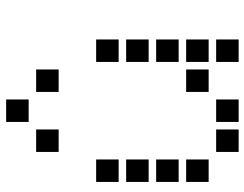

<svg xmlns="http://www.w3.org/2000/svg" viewBox="-108 -720 815 640"><g transform="rotate(-90 300.0 -400.5)"><path d="M214 -788Q213 -788 213 -788Q213 -788 213 -787V-714Q213 -713 213 -713Q213 -713 214 -713H287Q288 -713 288 -713Q288 -713 288 -714V-787Q288 -788 288 -788Q288 -788 287 -788ZM114 -688Q113 -688 113 -688Q113 -688 113 -687V-614Q113 -613 113 -613Q113 -613 114 -613H187Q188 -613 188 -613Q188 -613 188 -614V-687Q188 -688 188 -688Q188 -688 187 -688ZM314 -688Q313 -688 313 -688Q313 -688 313 -687V-614Q313 -613 313 -613Q313 -613 314 -613H387Q388 -613 388 -613Q388 -613 388 -614V-687Q388 -688 388 -688Q388 -688 387 -688ZM14 -488Q13 -488 13 -488Q13 -488 13 -487V-414Q13 -413 13 -413Q13 -413 14 -413H87Q88 -413 88 -413Q88 -413 88 -414V-487Q88 -488 88 -488Q88 -488 87 -488ZM414 -488Q413 -488 413 -488Q413 -488 413 -487V-414Q413 -413 413 -413Q413 -413 414 -413H487Q488 -413 488 -413Q488 -413 488 -414V-487Q488 -488 488 -488Q488 -488 487 -488ZM14 -388Q13 -388 13 -388Q13 -388 13 -387V-314Q13 -313 13 -313Q13 -313 14 -313H87Q88 -313 88 -313Q88 -313 88 -314V-387Q88 -388 88 -388Q88 -388 87 -388ZM414 -388Q413 -388 413 -388Q413 -388 413 -387V-314Q413 -313 413 -313Q413 -313 414 -313H487Q488 -313 488 -313Q488 -313 488 -314V-387Q488 -388 488 -388Q488 -388 487 -388ZM14 -288Q13 -288 13 -288Q13 -288 13 -287V-214Q13 -213 13 -213Q13 -213 14 -213H87Q88 -213 88 -213Q88 -213 88 -214V-287Q88 -288 88 -288Q88 -288 87 -288ZM414 -288Q413 -288 413 -288Q413 -288 413 -287V-214Q413 -213 413 -213Q413 -213 414 -213H487Q488 -213 488 -213Q488 -213 488 -214V-287Q488 -288 488 -288Q488 -288 487 -288ZM14 -188Q13 -188 13 -188Q13 -188 13 -187V-114Q13 -113 13 -113Q13 -113 14 -113H87Q88 -113 88 -113Q88 -113 88 -114V-187Q88 -188 88 -188Q88 -188 87 -188ZM314 -188Q313 -188 313 -188Q313 -188 313 -187V-114Q313 -113 313 -113Q313 -113 314 -113H387Q388 -113 388 -113Q388 -113 388 -114V-187Q388 -188 388 -188Q388 -188 387 -188ZM414 -188Q413 -188 413 -188Q413 -188 413 -187V-114Q413 -113 413 -113Q413 -113 414 -113H487Q488 -113 488 -113Q488 -113 488 -114V-187Q488 -188 488 -188Q488 -188 487 -188ZM114 -88Q113 -88 113 -88Q113 -88 113 -87V-14Q113 -13 113 -13Q113 -13 114 -13H187Q188 -13 188 -13Q188 -13 188 -14V-87Q188 -88 188 -88Q188 -88 187 -88ZM214 -88Q213 -88 213 -88Q213 -88 213 -87V-14Q213 -13 213 -13Q213 -13 214 -13H287Q288 -13 288 -13Q288 -13 288 -14V-87Q288 -88 288 -88Q288 -88 287 -88ZM414 -88Q413 -88 413 -88Q413 -88 413 -87V-14Q413 -13 413 -13Q413 -13 414 -13H487Q488 -13 488 -13Q488 -13 488 -14V-87Q488 -88 488 -88Q488 -88 487 -88Z"/></g></svg>

Font: Doto Black
Style: Bold
Weight: 700
Monospace: yes
Version: Version 1.000